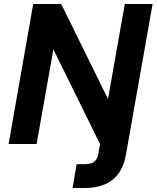

<svg xmlns="http://www.w3.org/2000/svg" viewBox="-20 -720 783 960"><path d="M23 0 146 -700H286L520 -225L604 -700H743L611 46Q601 109 572.5 147.5Q544 186 501 203Q458 220 404 220H343L363 101H404Q436 101 451.5 88.5Q467 76 472 47L480 0L247 -473L163 0Z"/></svg>

Font: DM Sans 24pt ExtraBold
Style: Italic
Weight: 800
Italic angle: -10°
Designer: Colophon Foundry, Jonny Pinhorn
Foundry: Colophon Foundry
Version: Version 4.004;gftools[0.9.30]